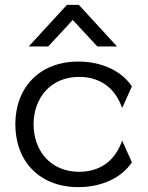

<svg xmlns="http://www.w3.org/2000/svg" viewBox="-20 -761 609 789"><path d="M118 -250C118 -357 187 -445 305 -445C388 -445 452 -403 482 -317L522 -406C481 -468 400 -508 302 -508C141 -508 43 -400 43 -250C43 -100 141 8 302 8C400 8 481 -32 522 -94L482 -183C452 -97 388 -55 305 -55C187 -55 118 -143 118 -250ZM380 -570H461L304 -741H255L98 -570H178L279 -679Z"/></svg>

Font: Absans
Style: Regular
Weight: 400
Designer: Valerio Monopoli
Version: Version 1.200;Glyphs 3.2 (3217)